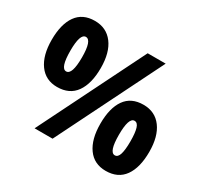

<svg xmlns="http://www.w3.org/2000/svg" viewBox="-151 -922 1182 1128"><g transform="rotate(30 439.5 -358.0)"><path d="M191 -724Q270 -724 314.5 -665Q359 -606 359 -501Q359 -395 317 -335.5Q275 -276 191 -276Q113 -276 69.5 -336Q26 -396 26 -501Q26 -607 67.5 -665.5Q109 -724 191 -724ZM676 -714 321 0H199L554 -714ZM192 -616Q153 -616 153 -500Q153 -382 192 -382Q232 -382 232 -500Q232 -616 192 -616ZM685 -440Q764 -440 808 -380.5Q852 -321 852 -217Q852 -110 810 -51Q768 8 685 8Q606 8 563 -52Q520 -112 520 -217Q520 -323 561 -381.5Q602 -440 685 -440ZM686 -332Q647 -332 647 -215Q647 -98 686 -98Q707 -98 716 -128Q725 -158 725 -215Q725 -272 716 -302Q707 -332 686 -332Z"/></g></svg>

Font: Noto Sans Gujarati SemiCondensed ExtraBold
Style: Regular
Weight: 800
Width: 4
Designer: Jelle Bosma - Monotype Design Team, Universal Thirst
Foundry: Monotype Imaging Inc.
Version: Version 2.106; ttfautohint (v1.8.4.7-5d5b)